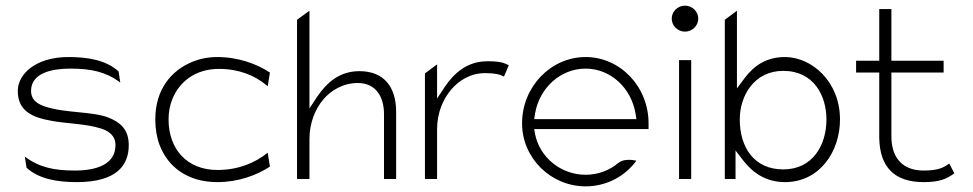

<svg xmlns="http://www.w3.org/2000/svg" viewBox="-20 -664 3447 680"><path d="M43 -342C43 -271 94 -248 163 -236C215 -226 285 -226 337 -209C360 -202 389 -187 389 -150C389 -80 318 -60 246 -60C171 -60 120 -71 68 -109L74 -70C118 -30 182 -19 252 -19C396 -19 436 -81 436 -150C436 -206 406 -231 363 -248C306 -270 208 -263 139 -287C118 -294 90 -307 90 -342C90 -406 165 -421 228 -421C303 -421 354 -410 406 -372L400 -411C356 -451 292 -462 222 -462C107 -462 43 -402 43 -342Z M530 -241C530 -208 535 -178 545 -151C574 -74 643 -19 750 -19C823 -19 889 -43 936 -74L928 -123C883 -87 824 -62 750 -62C643 -62 577 -135 577 -241C577 -266 581 -290 590 -312C614 -373 671 -420 755 -420C826 -420 882 -397 924 -362L928 -358L936 -407C891 -437 824 -462 750 -462C717 -462 688 -456 661 -445C586 -414 530 -347 530 -241Z M1032 -30H1076V-171C1076 -230 1097 -279 1126 -313C1152 -343 1194 -370 1247 -370C1313 -370 1340 -319 1340 -260V-30H1383V-268C1383 -357 1339 -412 1253 -412C1182 -412 1137 -371 1103 -321L1076 -280V-626L1032 -594Z M1485 -30H1528V-206C1528 -266 1550 -314 1579 -348C1605 -378 1645 -405 1698 -405C1732 -405 1749 -401 1765 -393L1782 -433C1763 -442 1753 -447 1706 -447C1635 -447 1589 -406 1555 -356L1528 -315V-436L1485 -404Z M1829 -227C1829 -104 1931 -4 2054 -4C2128 -4 2193 -39 2234 -95C2215 -99 2187 -101 2170 -87C2139 -61 2099 -45 2054 -45C1967 -45 1892 -106 1875 -189L1872 -207H2277V-227C2277 -357 2177 -462 2054 -462C1931 -462 1829 -357 1829 -227ZM1872 -242 1875 -262C1891 -354 1966 -421 2054 -421C2142 -421 2216 -353 2231 -261L2234 -242Z M2359 -598C2359 -573 2380 -552 2406 -552C2432 -552 2453 -573 2453 -598C2453 -623 2432 -644 2406 -644C2380 -644 2359 -623 2359 -598ZM2385 -30H2428V-451H2385Z M2547 -30H2585V-131L2612 -96C2645 -53 2692 -19 2760 -19C2883 -19 2955 -127 2955 -241C2955 -375 2855 -462 2760 -462C2693 -462 2649 -430 2617 -387L2590 -351V-626L2547 -594ZM2600 -241C2600 -325 2651 -413 2754 -413C2863 -413 2907 -324 2907 -241C2907 -151 2859 -64 2754 -64C2651 -64 2600 -142 2600 -241Z M3012 -407H3094V-175C3096 -72 3148 -19 3251 -19C3310 -19 3333 -31 3360 -50L3342 -85C3322 -70 3302 -60 3251 -60C3175 -60 3137 -107 3137 -181V-407H3322V-449H3137V-632H3094V-449H3012Z"/></svg>

Font: Charger Sport
Style: HL
Weight: 100
Designer: Jasper
Foundry: Cannot Into Space Fonts
Version: Version 1.1